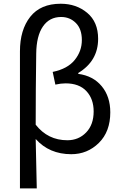

<svg xmlns="http://www.w3.org/2000/svg" viewBox="-20 -829 671 1048"><path d="M88.9 199.2V-548.8Q88.9 -666 145 -737.3Q201.2 -808.6 311.5 -808.6Q396.5 -808.6 456.1 -758.8Q515.6 -709 515.6 -617.2Q515.6 -496.1 407.2 -430.7V-425.8Q488.3 -415 535.2 -358.4Q582 -301.8 582 -215.8Q582 -110.4 519.5 -48.8Q457 12.7 369.1 12.7Q249 12.7 174.8 -70.3Q174.8 -64.5 180.7 199.2ZM347.7 -63.5Q409.2 -63.5 450.2 -106Q491.2 -148.4 491.2 -220.7Q491.2 -289.1 451.7 -331.5Q412.1 -374 337.9 -374Q312.5 -374 282.2 -367.2L267.6 -436.5Q348.6 -453.1 387.7 -501.5Q426.8 -549.8 426.8 -610.4Q426.8 -670.9 394 -703.6Q361.3 -736.3 313.5 -736.3Q250 -736.3 214.4 -684.6Q178.7 -632.8 177.7 -536.1Q174.8 -342.8 174.8 -148.4Q241.2 -63.5 347.7 -63.5Z"/></svg>

Font: Bpmf Zihi Sans Regular
Style: Regular
Weight: 400
Foundry: But Ko
Version: Version 1.320